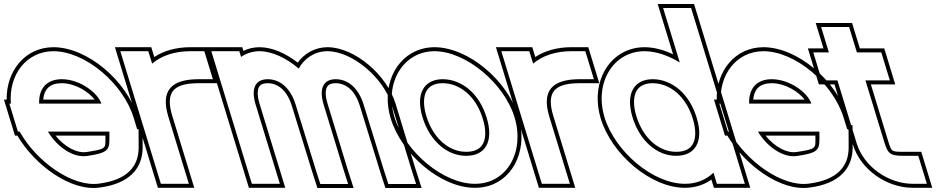

<svg xmlns="http://www.w3.org/2000/svg" viewBox="-164 -869 4682 960"><path d="M31.7 -351H342.7C327.7 -400 241.7 -472 145.4 -473C70.8 -473 29.1 -428 31.7 -351ZM-65.6 -211H-74.5L-95.9 -281L-117.3 -351H-109.6C-121.6 -494.4 -32.6 -612.1 102.6 -613C261.6 -613 451.8 -452 504.1 -281L521.8 -223H528.8L529.3 -133C529.7 -37 472.5 31 331 49C197.6 68 16 -63.3 -65.6 -211ZM382.9 -211H75.6C124.1 -131 204.1 -79.5 269.8 -89H270.8C371.2 -104 383.2 -117 383.1 -173ZM52.1 -371C57 -425.6 87.2 -453 145.3 -453C214.4 -452.3 280.1 -409.1 309.2 -371ZM-77.2 -191C9.3 -43.2 190.4 89.3 333.7 68.8C481.3 50 549.7 -25.9 549.3 -133.1L548.7 -243H536.6L523.2 -286.8C468.6 -465.4 273.3 -633 102.5 -633C-39.6 -632.1 -132.9 -513.3 -130.6 -371H-144.3L-89.3 -191ZM363 -191 363.1 -173C363.2 -127.6 366.2 -123.6 269.3 -109H268.4L266.9 -108.8C220.9 -102.2 159 -134.2 113.8 -191Z M596.6 -550.9C643.7 -591 710.3 -613 787.6 -613H857.6L900.4 -473H830.4C693.3 -473 638.3 -417.6 677.1 -287.5L678.8 -282L700.2 -212L758.9 -20L780.3 50H640.3L618.9 -20L560.2 -212L538.8 -282C538.4 -283.2 538 -284.5 537.7 -285.7L459 -543L437.6 -613H577.6ZM607.4 -583.9 592.4 -633H410.6L518.5 -279.9C518.9 -278.6 519.3 -277.3 519.7 -276.2L625.5 70H807.3L696.3 -293.2C688.6 -318.9 685 -341.1 685 -359.4C684.9 -422.8 725 -453 830.4 -453H927.4L872.4 -633H787.6C718.2 -633 655.2 -615.5 607.4 -583.9Z M1329.5 -526.1C1358.3 -577.8 1408.9 -612.5 1472.6 -613C1598.6 -613 1754.6 -479 1794.5 -345L1893.9 -20L1916.6 51H1777.6L1755.2 -19L1654.5 -345C1629.1 -428 1577.7 -472 1515.4 -473C1453.8 -473 1429.5 -428.6 1454 -346.7L1454.5 -345L1475.9 -275L1553.9 -20L1576.6 51H1437.6L1415.2 -19L1336.1 -275H1335.9L1314.5 -345C1289.1 -428 1237.7 -472 1175.4 -473C1113.4 -473 1089.1 -428 1114.5 -345L1135.9 -275L1213.9 -20L1235.3 50H1095.3L1073.9 -20L995.9 -275L974.5 -345L914 -543L892.6 -613H1032.6L1041.3 -584.4C1066.9 -602.2 1097.8 -612.7 1132.6 -613C1196.9 -613 1269 -578.1 1329.5 -526.1ZM1324.7 -555.9C1265.4 -602 1197.5 -633 1132.5 -633C1103.3 -632.8 1076.6 -626 1053 -614.5L1047.4 -633H865.6L1080.5 70H1262.3L1133.6 -350.8C1127.5 -371.1 1124.7 -388.3 1124.6 -402.1C1124.4 -438.7 1139.2 -453 1175.2 -453C1226.4 -452.2 1271.6 -417 1295.4 -339.2C1302.7 -315.3 1309.4 -293.9 1317.4 -267.7C1344.5 -179.8 1369.7 -98.6 1396.1 -13L1423 71H1604L1573 -26L1473.7 -350.8L1473.2 -352.5C1467.3 -372 1464.7 -388.6 1464.6 -402C1464.4 -438.6 1479.2 -453 1515.2 -453C1566.4 -452.2 1611.6 -417 1635.4 -339.1L1736.1 -13L1763 71H1944L1913 -26L1813.7 -350.8C1771.4 -492.4 1610.6 -633 1472.5 -633C1409.5 -632.5 1357.2 -601 1324.7 -555.9Z M1808.8 -282C1756.5 -453 1850.9 -612 2007.6 -613C2166.6 -613 2358.1 -451 2408.8 -282C2461.1 -111 2370.6 51 2210.3 50C2051.3 50 1861.1 -111 1808.8 -282ZM1948.8 -282C1985.2 -163 2072.8 -89 2167.5 -90C2263.5 -90 2306.2 -163 2268.8 -282C2232.7 -400 2146.7 -472 2050.4 -473C1955.4 -473 1912.7 -400 1948.8 -282ZM1789.7 -276.2C1844.2 -97.6 2039.7 70 2210.2 70C2234.9 70.2 2258.5 66.7 2280.2 60.1C2412.7 19.7 2475 -133.9 2427.9 -287.8C2375 -464.5 2178.3 -633 2007.5 -633C1983.8 -632.8 1961.5 -629.4 1940.5 -623C1808.8 -582.9 1742.2 -431.4 1789.7 -276.2ZM1967.9 -287.8C1959.8 -314.3 1956.1 -337.9 1956.1 -358C1955.9 -420.7 1988 -453 2050.3 -453C2135.7 -452.1 2215.4 -388.2 2249.7 -276.1C2258.3 -248.8 2262.2 -224.8 2262.2 -204.3C2262.5 -142 2230.6 -110 2167.4 -110C2083.8 -109.1 2002.5 -174.7 1967.9 -287.8Z M2501.6 -550.9C2548.7 -591 2615.3 -613 2692.6 -613H2762.6L2805.4 -473H2735.4C2598.3 -473 2543.3 -417.6 2582.1 -287.5L2583.8 -282L2605.2 -212L2663.9 -20L2685.3 50H2545.3L2523.9 -20L2465.2 -212L2443.8 -282C2443.4 -283.2 2443 -284.5 2442.7 -285.7L2364 -543L2342.6 -613H2482.6ZM2512.4 -583.9 2497.4 -633H2315.6L2423.5 -279.9C2423.9 -278.6 2424.3 -277.3 2424.7 -276.2L2530.5 70H2712.3L2601.3 -293.2C2593.6 -318.9 2590 -341.1 2590 -359.4C2589.9 -422.8 2630 -453 2735.4 -453H2832.4L2777.4 -633H2692.6C2623.2 -633 2560.2 -615.5 2512.4 -583.9Z M2858.8 -282C2806.5 -453 2900.9 -612 3057.6 -613C3115.1 -613 3177 -591.8 3234.8 -556.7L3173 -759L3151.5 -829H3291.5L3313 -759L3457.7 -285.6L3458.8 -282L3538.9 -20L3560.3 50H3420.3L3403.3 -5.5C3367.1 29.4 3318.2 50.4 3260.3 50C3101.3 50 2911.1 -111 2858.8 -282ZM2998.8 -282C3035.2 -163 3122.8 -89 3217.5 -90C3312 -90 3354.9 -160.8 3320.4 -276.6L3318.8 -282C3282.7 -400 3196.7 -472 3100.4 -473C3005.4 -473 2962.7 -400 2998.8 -282ZM2839.7 -276.2C2894.2 -97.6 3089.7 70 3260.2 70C3311.2 70.3 3357.7 54.4 3393 29.1L3405.5 70H3587.3L3306.3 -849H3124.5L3201.4 -597.4C3153.3 -620.1 3105.3 -633 3057.5 -633C3033.8 -632.8 3011.5 -629.4 2990.5 -623C2858.8 -582.9 2792.2 -431.4 2839.7 -276.2ZM3017.9 -287.8C3009.8 -314.3 3006.1 -337.9 3006.1 -358C3005.9 -420.7 3038 -453 3100.3 -453C3185.7 -452.1 3265.4 -388.1 3299.7 -276.2L3301.3 -270.8C3308.8 -245.7 3312.2 -223 3312.2 -203.7C3312.3 -141.8 3280.5 -110 3217.4 -110C3133.8 -109.1 3052.5 -174.7 3017.9 -287.8Z M3581.7 -351H3892.7C3877.7 -400 3791.7 -472 3695.4 -473C3620.8 -473 3579.1 -428 3581.7 -351ZM3484.4 -211H3475.5L3454.1 -281L3432.7 -351H3440.4C3428.4 -494.4 3517.4 -612.1 3652.6 -613C3811.6 -613 4001.8 -452 4054.1 -281L4071.8 -223H4078.8L4079.3 -133C4079.7 -37 4022.5 31 3881 49C3747.6 68 3566 -63.3 3484.4 -211ZM3932.9 -211H3625.6C3674.1 -131 3754.1 -79.5 3819.8 -89H3820.8C3921.2 -104 3933.2 -117 3933.1 -173ZM3602.1 -371C3607 -425.6 3637.2 -453 3695.3 -453C3764.4 -452.3 3830.1 -409.1 3859.2 -371ZM3472.8 -191C3559.3 -43.2 3740.4 89.3 3883.7 68.8C4031.3 50 4099.7 -25.9 4099.3 -133.1L4098.7 -243H4086.6L4073.2 -286.8C4018.6 -465.4 3823.3 -633 3652.5 -633C3510.4 -632.1 3417.1 -513.3 3419.4 -371H3405.7L3460.7 -191ZM3913 -191 3913.1 -173C3913.2 -127.6 3916.2 -123.6 3819.3 -109H3818.4L3816.9 -108.8C3770.9 -102.2 3709 -134.2 3663.8 -191Z M4163.2 -467 4259.5 -152C4277 -98 4288.5 -90 4357.5 -90H4427.5L4470.3 50H4400.3C4279.3 50 4156.6 -34 4119.8 -151L4119.5 -152L4023.2 -467H4015.2H3945.2L3902.4 -607H3972.4H3980.4L3963 -664L3941.6 -734H4081.6L4103 -664L4120.4 -607H4172.4H4242.4L4285.2 -467H4215.2ZM4190.3 -447H4312.3L4257.2 -627H4135.2L4096.4 -754H3914.6L3953.4 -627H3875.4L3930.4 -447H4008.4L4100.7 -145.1C4140.4 -18.7 4270.7 70 4400.3 70H4497.3L4442.3 -110H4357.5C4291.8 -110 4294.1 -110.1 4278.6 -158Z"/></svg>

Font: Nordica Plus
Style: NordicaClassicRgOpOblOl
Weight: 500
Version: Version 1.01